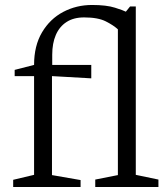

<svg xmlns="http://www.w3.org/2000/svg" viewBox="-20 -752 674 772"><path d="M33 0V-29L117 -49V-446H39V-471L117 -491Q117 -568 149 -622Q181 -676 234 -704Q287 -732 350 -732Q408 -732 442.5 -721Q477 -710 486 -705L503 -726H526V-49L617 -30V0H363V-30L454 -48V-634Q437 -650 405.5 -666Q374 -682 318 -682Q276 -682 247.5 -663.5Q219 -645 204.5 -611.5Q190 -578 190 -532V-491H347V-437L189 -446V-48L304 -28V0Z"/></svg>

Font: Manuale Light
Style: Regular
Weight: 300
Designer: Eduardo Tunni / Pablo Cosgaya
Foundry: Eduardo Tunni / Pablo Cosgaya
Version: Version 1.002